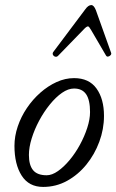

<svg xmlns="http://www.w3.org/2000/svg" viewBox="-20 -724 459 757"><path d="M150 13Q94 13 65.5 -31.5Q37 -76 37 -149Q37 -187 50 -225.5Q63 -264 86 -298Q109 -332 139 -358.5Q169 -385 203 -400.5Q237 -416 272 -416Q331 -416 360.5 -375Q390 -334 390 -267Q390 -215 371.5 -165Q353 -115 320.5 -75Q288 -35 244.5 -11Q201 13 150 13ZM164 -33Q185 -33 208.5 -49.5Q232 -66 254.5 -93Q277 -120 295 -153Q313 -186 324 -220Q335 -254 335 -282Q335 -330 319.5 -352.5Q304 -375 272 -375Q249 -375 224.5 -358Q200 -341 176.5 -312Q153 -283 134.5 -248.5Q116 -214 105 -178.5Q94 -143 94 -113Q94 -73 110.5 -53Q127 -33 164 -33ZM209 -504Q204 -499 198 -500.5Q192 -502 189 -507.5Q186 -513 190 -519L316 -687Q328 -704 340 -704Q350 -704 358 -684L418 -516Q420 -511 416 -506.5Q412 -502 406.5 -501Q401 -500 398 -505L339 -606Q331 -620 327 -620Q321 -620 310 -608Z"/></svg>

Font: Junicode VF
Style: Italic
Weight: 400
Italic angle: -11°
Designer: Peter S. Baker
Version: Version 2.209